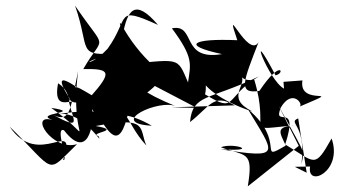

<svg xmlns="http://www.w3.org/2000/svg" viewBox="-20 -836 1221 678"><path d="M1075 -248C1062 -171 1192 -230 1151 -347C1090 -239 1095 -261 987 -326C1039 -484 940 -379 972 -457C1011 -522 1051 -471 1039 -460C1212 -534 1032 -455 1048 -552L981 -547L983 -523C928 -551 846 -773 953 -570C988 -577 973 -630 896 -515C818 -503 840 -550 893 -687C856 -626 767 -843 818 -694C658 -701 618 -676 764 -645C616 -620 674 -753 587 -736C665 -631 653 -610 644 -545C603 -640 619 -626 394 -606C598 -571 387 -616 400 -434C571 -563 555 -537 509 -616C406 -717 389 -816 413 -709C429 -801 456 -844 538 -748C383 -818 440 -774 360 -664C290 -588 245 -621 401 -648C246 -637 301 -656 245 -816C360 -647 348 -721 274 -592C370 -594 377 -582 300 -495C266 -514 135 -625 235 -474C231 -487 166 -442 185 -542C252 -500 182 -448 326 -488C250 -526 234 -561 224 -474C240 -407 269 -376 168 -430C232 -400 228 -457 256 -585C221 -323 334 -333 161 -455C280 -437 92 -437 166 -412C78 -438 166 -300 252 -327C140 -218 181 -226 14 -389C117 -235 256 -429 203 -271C224 -265 172 -390 206 -376C289 -268 315 -392 304 -459C304 -424 359 -458 182 -433C275 -448 348 -312 328 -355C290 -368 416 -374 318 -391C507 -428 470 -381 497 -322C415 -410 438 -484 327 -427C370 -357 408 -296 440 -473C322 -368 357 -485 516 -392C355 -401 545 -489 603 -460C353 -562 520 -571 428 -584L675 -455L585 -457L809 -464C732 -508 721 -459 651 -405C660 -505 718 -481 894 -566C770 -492 819 -432 704 -503C724 -583 635 -680 697 -562C685 -539 760 -478 872 -442C771 -492 858 -535 830 -573C839 -620 800 -544 878 -554C937 -360 831 -377 1027 -394C949 -389 968 -369 989 -322C885 -261 995 -334 855 -451C949 -293 982 -273 759 -309C904 -299 805 -334 760 -316C848 -283 876 -306 855 -178L1035 -321L963 -464C1074 -259 1052 -322 1040 -229C1072 -399 991 -400 1033 -418L1063 -226L1021 -247Z"/></svg>

Font: CISF Camouflage Kit
Style: Mdz
Weight: 400
Designer: Robert Jablonski, Jasper
Foundry: Cannot Into Space Fonts
Version: Version 1.270